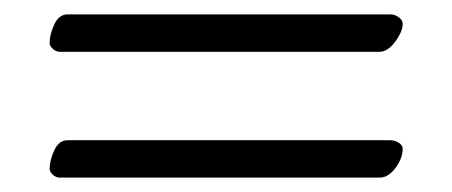

<svg xmlns="http://www.w3.org/2000/svg" viewBox="-20 -387 628 267"><path d="M49 -327Q49 -339 55.5 -353Q62 -367 74 -367H523Q529 -367 534.5 -363Q540 -359 540 -354Q540 -343 529.5 -329Q519 -315 508 -315H63Q58 -315 53.5 -319Q49 -323 49 -327ZM49 -152Q49 -164 55.5 -178Q62 -192 74 -192H523Q529 -192 534.5 -188.5Q540 -185 540 -180Q540 -167 530 -153.5Q520 -140 508 -140H63Q58 -140 53.5 -144Q49 -148 49 -152Z"/></svg>

Font: EB Garamond Medium
Style: Regular
Weight: 500
Designer: Georg Duffner and Octavio Pardo
Foundry: Georg Duffner
Version: Version 1.000